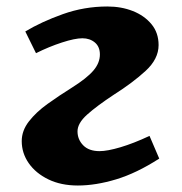

<svg xmlns="http://www.w3.org/2000/svg" viewBox="-20 -557 560 592"><path d="M58 -460Q108 -490 174 -513.5Q240 -537 311 -537Q354 -537 389.5 -523Q425 -509 447 -482.5Q469 -456 469 -418Q469 -375 428.5 -338Q388 -301 331 -265Q278 -230 248.5 -203.5Q219 -177 219 -152Q219 -127 236.5 -109Q254 -91 287 -91Q311 -91 351.5 -103Q392 -115 441 -138L471 -68Q401 -23 338 -4Q275 15 220 15Q168 15 129 -4Q90 -23 68.5 -54Q47 -85 47 -122Q47 -154 69 -182.5Q91 -211 126.5 -236.5Q162 -262 202 -287Q248 -316 268 -339.5Q288 -363 288 -389Q288 -413 272.5 -426Q257 -439 234 -439Q211 -439 171 -426Q131 -413 91 -393Z"/></svg>

Font: Literata 7pt
Style: Bold Italic
Weight: 700
Italic angle: -2°
Designer: Latin by Veronika Burian and Jose Scaglione. Greek by Irene Vlachou. Cyrillic by Vera Evstafieva
Foundry: TypeTogether
Version: Version 3.002